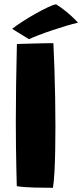

<svg xmlns="http://www.w3.org/2000/svg" viewBox="-20 -862 382 892"><path d="M226 10.5Q192 10.5 143.5 9.5Q95 8.5 58 3Q57 -28 56 -77.5Q55 -127 54.2 -184Q53.5 -241 53.5 -294.5Q53.5 -377 54.8 -468.8Q56 -560.5 58.5 -657.5Q68 -658 89 -658.5Q110 -659 136 -659.8Q162 -660.5 186.8 -661Q211.5 -661.5 228 -661.5Q230.5 -610 232.8 -545.2Q235 -480.5 236.2 -411Q237.5 -341.5 237.5 -276Q237.5 -221 236.5 -165.2Q235.5 -109.5 233 -63.2Q230.5 -17 226 10.5ZM240.5 -842Q265.5 -826.5 287.2 -808.5Q309 -790.5 323.8 -776Q338.5 -761.5 342 -756.5Q319.5 -751.5 287.5 -742Q255.5 -732.5 221.5 -721Q187.5 -709.5 159 -698.5Q130.5 -687.5 114.5 -680L36.5 -728Q56 -743.5 85.5 -762.5Q115 -781.5 146.2 -799Q177.5 -816.5 203 -828.5Q228.5 -840.5 240.5 -842Z"/></svg>

Font: Grandstander ExtraBold
Style: Regular
Weight: 800
Designer: Tyler Finck
Foundry: Etcetera Type Co
Version: Version 1.200; ttfautohint (v1.8.3)